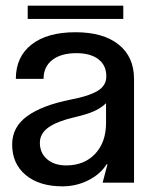

<svg xmlns="http://www.w3.org/2000/svg" viewBox="-20 -646 527 679"><path d="M23 -135Q23 -197 76.5 -235.5Q130 -274 231 -294Q294 -306 325 -324.5Q356 -343 356 -376Q356 -415 328 -436.5Q300 -458 250 -458Q196 -458 165 -434Q134 -410 134 -367H36Q36 -445 91.5 -488.5Q147 -532 247 -532Q345 -532 399.5 -488.5Q454 -445 454 -367V0H343L360 -65H357Q335 -30 292.5 -8.5Q250 13 201 13Q119 13 71 -27Q23 -67 23 -135ZM214 -61Q278 -61 316.5 -102Q355 -143 355 -211V-281Q338 -264 312 -252.5Q286 -241 242 -231Q182 -217 151.5 -195.5Q121 -174 121 -141Q121 -105 146.5 -83Q172 -61 214 -61ZM416 -579H78V-626H416Z"/></svg>

Font: Non Bureau
Style: Regular
Weight: 400
Designer: Jona Saucedo
Foundry: Non Foundry
Version: Version 1.000; ttfautohint (v1.8.4)